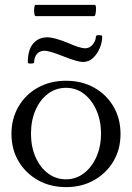

<svg xmlns="http://www.w3.org/2000/svg" viewBox="-20 -756 541 787"><path d="M251 11Q186 11 135.5 -17.5Q85 -46 56 -95Q27 -144 27 -207Q27 -270 56 -319.5Q85 -369 135.5 -397Q186 -425 251 -425Q315 -425 365.5 -397Q416 -369 445 -319.5Q474 -270 474 -207Q474 -144 445 -95Q416 -46 365.5 -17.5Q315 11 251 11ZM251 -21Q291 -21 323.5 -45.5Q356 -70 375 -112.5Q394 -155 394 -208Q394 -262 375 -304.5Q356 -347 324 -371.5Q292 -396 251 -396Q209 -396 176.5 -371.5Q144 -347 125.5 -304.5Q107 -262 107 -208Q107 -155 125.5 -112.5Q144 -70 176.5 -45.5Q209 -21 251 -21ZM320 -502Q298 -502 240 -525Q210 -537 191 -542.5Q172 -548 163 -548Q142 -548 131 -534.5Q120 -521 120 -500Q120 -496 107 -495.5Q94 -495 94 -500Q94 -552 116 -577.5Q138 -603 174 -603Q188 -603 208.5 -597.5Q229 -592 256 -581Q283 -569 301 -563.5Q319 -558 329 -558Q348 -558 360.5 -574Q373 -590 373 -606Q373 -612 386 -612Q399 -612 399 -607Q399 -583 389 -559Q379 -535 361.5 -518.5Q344 -502 320 -502ZM126 -690Q122 -690 120.5 -701.5Q119 -713 120.5 -724.5Q122 -736 126 -736H368Q373 -736 373.5 -724.5Q374 -713 372 -701.5Q370 -690 366 -690Z"/></svg>

Font: Junicode SmExp
Style: Regular
Weight: 400
Width: 6
Designer: Peter S. Baker
Version: Version 2.205; ttfautohint (v1.8.4)